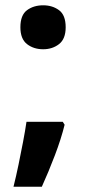

<svg xmlns="http://www.w3.org/2000/svg" viewBox="-20 -576 325 725"><path d="M224 -105Q211 -52 187 11Q163 74 138 129H31Q41 89 50 45.5Q59 2 67 -40Q75 -82 80 -116H217ZM57 -473Q57 -519 82 -537.5Q107 -556 143 -556Q178 -556 203 -537.5Q228 -519 228 -473Q228 -429 203 -409.5Q178 -390 143 -390Q107 -390 82 -409.5Q57 -429 57 -473Z"/></svg>

Font: Noto Sans New Tai Lue
Style: Bold
Weight: 700
Version: Version 2.003